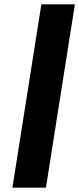

<svg xmlns="http://www.w3.org/2000/svg" viewBox="-20 -790 364 882"><path d="M37 72 170 -770H324L191 72Z"/></svg>

Font: Exo Thin Black
Style: Italic
Weight: 900
Italic angle: -9°
Version: Version 2.000